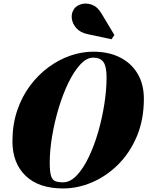

<svg xmlns="http://www.w3.org/2000/svg" viewBox="-20 -1051 830 1081"><path d="M472 -859Q432.5 -867.5 410.2 -892.2Q388 -917 384.2 -946.8Q380.5 -976.5 397 -1000.5Q410.5 -1020 438.5 -1027.8Q466.5 -1035.5 497.2 -1024.5Q528 -1013.5 549.5 -978L624 -854L608 -830ZM335 10Q198 10 124 -61.5Q50 -133 50 -255Q50 -349 76.5 -427.8Q103 -506.5 148.8 -568Q194.5 -629.5 253 -672.5Q311.5 -715.5 376.2 -737.8Q441 -760 505 -760Q591.5 -760 655.5 -727.8Q719.5 -695.5 754.8 -636Q790 -576.5 790 -495Q790 -377.5 750.8 -284.2Q711.5 -191 645.8 -125.2Q580 -59.5 499.2 -24.8Q418.5 10 335 10ZM505 -726.5Q468 -726.5 432.2 -688Q396.5 -649.5 365.2 -585.2Q334 -521 310.5 -443Q287 -365 273.5 -284.8Q260 -204.5 260 -135Q260 -84 267.5 -60.5Q275 -37 291.8 -30.8Q308.5 -24.5 335 -24.5Q375 -24.5 411.8 -63Q448.5 -101.5 479.2 -165.5Q510 -229.5 532.5 -307.2Q555 -385 567.5 -465.2Q580 -545.5 580 -615Q580 -676.5 562.5 -701.5Q545 -726.5 505 -726.5Z"/></svg>

Font: Bodoni* 06pt Fatface
Style: Italic
Weight: 900
Italic angle: -13°
Version: Version 2.3